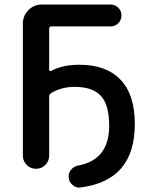

<svg xmlns="http://www.w3.org/2000/svg" viewBox="-20 -774 664 856"><path d="M82 -80.1V-668.9Q82 -704.1 106.9 -729Q131.8 -753.9 167 -753.9H472.7Q493.2 -753.9 507.3 -739.7Q521.5 -725.6 521.5 -705.1Q521.5 -684.6 507.3 -670.4Q493.2 -656.2 472.7 -656.2H209Q199.2 -656.2 199.2 -646.5V-462.9Q199.2 -460 202.1 -458Q205.1 -456.1 208 -458Q259.8 -485.4 334 -485.4Q453.1 -485.4 517.1 -418.9Q581.1 -352.5 581.1 -220.7Q581.1 31.2 339.8 61.5Q335.9 62.5 333 62.5Q317.4 62.5 303.7 50.8Q288.1 38.1 286.1 17.6Q286.1 14.6 286.1 11.7Q286.1 -3.9 296.9 -17.6Q309.6 -32.2 329.1 -36.1Q466.8 -61.5 466.8 -213.9Q466.8 -306.6 429.7 -346.7Q392.6 -386.7 313.5 -386.7Q252.9 -386.7 207 -358.4Q199.2 -352.5 199.2 -342.8V-80.1Q199.2 -55.7 182.1 -38.6Q165 -21.5 140.6 -21.5Q116.2 -21.5 99.1 -38.6Q82 -55.7 82 -80.1Z"/></svg>

Font: Gen Jyuu GothicX Medium
Style: Regular
Weight: 500
Designer: Ryoko NISHIZUKA (kana &amp; ideographs); Paul D. Hunt (Latin, Greek &amp; Cyrillic); Wenlong ZHANG (bopomofo); Sandoll C
Version: Version 1.058.20140828